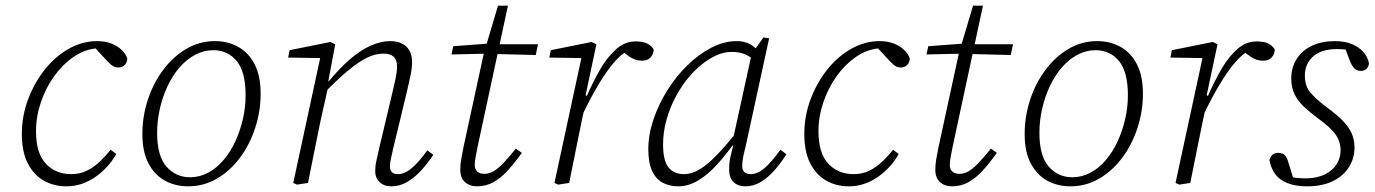

<svg xmlns="http://www.w3.org/2000/svg" viewBox="-20 -645 4849 677"><path d="M214 12Q170 12 134.5 -8Q99 -28 78 -69Q57 -110 57 -172Q57 -237 79.5 -296Q102 -355 139 -401Q176 -447 223.5 -473.5Q271 -500 322 -500Q352 -500 374 -491Q396 -482 410 -468Q424 -454 429 -438Q428 -424 419.5 -415.5Q411 -407 397 -407Q383 -407 371.5 -417Q360 -427 344 -445L309 -483H339V-474H315Q274 -469 236.5 -442.5Q199 -416 170 -375Q141 -334 124 -284Q107 -234 107 -182Q107 -105 141.5 -68Q176 -31 231 -31Q261 -31 285 -42.5Q309 -54 330 -73.5Q351 -93 370 -117L390 -102Q376 -77 357 -56.5Q338 -36 315.5 -20.5Q293 -5 267.5 3.5Q242 12 214 12Z M643 12Q599 12 562.5 -7.5Q526 -27 504 -68Q482 -109 482 -172Q482 -234 501 -292.5Q520 -351 555 -398Q590 -445 636.5 -472.5Q683 -500 738 -500Q784 -500 820.5 -479.5Q857 -459 878 -418Q899 -377 899 -315Q899 -252 879.5 -193Q860 -134 825.5 -88Q791 -42 744.5 -15Q698 12 643 12ZM650 -20Q684 -20 714 -36Q744 -52 768.5 -81Q793 -110 810 -147Q827 -184 836.5 -225.5Q846 -267 846 -309Q846 -392 814.5 -430Q783 -468 732 -468Q698 -468 667.5 -451.5Q637 -435 612.5 -406.5Q588 -378 570.5 -340.5Q553 -303 543.5 -261Q534 -219 534 -177Q534 -95 567 -57.5Q600 -20 650 -20Z M1027 6 1014 0 1113 -459 1122 -440 996 -442 1001 -468 1145 -497 1162 -489 1137 -355 1140 -352 1110 -218Q1099 -164 1088 -109.5Q1077 -55 1066 0ZM1360 12Q1334 12 1318.5 -3Q1303 -18 1303 -41Q1303 -60 1307 -77Q1311 -94 1316 -118L1363 -316Q1370 -345 1375 -369Q1380 -393 1380 -410Q1380 -434 1368 -445Q1356 -456 1332 -456Q1304 -456 1275 -442Q1246 -428 1209.5 -398Q1173 -368 1125 -319V-358H1139Q1177 -404 1214 -436Q1251 -468 1287 -484Q1323 -500 1355 -500Q1393 -500 1413 -480.5Q1433 -461 1433 -427Q1433 -406 1428 -381.5Q1423 -357 1416 -327L1367 -124Q1363 -105 1359 -88.5Q1355 -72 1355 -58Q1355 -45 1362 -38Q1369 -31 1383 -31Q1406 -31 1430.5 -51Q1455 -71 1487 -115L1508 -99Q1487 -68 1464 -43Q1441 -18 1415 -3Q1389 12 1360 12Z M1572 -453 1578 -482 1711 -492 1714 -489H1877L1869 -451L1710 -455L1707 -456ZM1662 12Q1636 12 1619.5 -3Q1603 -18 1603 -46Q1603 -64 1606 -82.5Q1609 -101 1614 -125L1686 -457L1736 -625H1771L1665 -132Q1661 -112 1657.5 -94Q1654 -76 1654 -64Q1654 -48 1663 -40Q1672 -32 1688 -32Q1704 -32 1720 -41Q1736 -50 1755 -70Q1774 -90 1799 -121L1820 -106Q1795 -71 1771 -44.5Q1747 -18 1720.5 -3Q1694 12 1662 12Z M2035 -243 2032 -306H2049Q2072 -359 2097.5 -402.5Q2123 -446 2153.5 -472.5Q2184 -499 2221 -499Q2248 -499 2263 -491Q2278 -483 2285 -470Q2284 -453 2273.5 -442Q2263 -431 2244 -431Q2228 -431 2214.5 -437Q2201 -443 2186 -455L2171 -469L2213 -467L2191 -465Q2168 -452 2143 -422.5Q2118 -393 2091 -348Q2064 -303 2035 -243ZM1935 0 2034 -459 2043 -440 1917 -442 1922 -468 2066 -497 2083 -489 2045 -310 2050 -305 2031 -218Q2020 -164 2009 -109.5Q1998 -55 1987 0L1948 6Z M2371 12Q2342 12 2318 0Q2294 -12 2280 -41Q2266 -70 2266 -118Q2266 -170 2284 -223.5Q2302 -277 2333 -326.5Q2364 -376 2404 -415Q2444 -454 2488.5 -477Q2533 -500 2577 -500Q2598 -500 2614 -494Q2630 -488 2642.5 -476.5Q2655 -465 2666 -448L2650 -422Q2632 -442 2610.5 -452Q2589 -462 2562 -462Q2532 -462 2505 -449.5Q2478 -437 2453.5 -417Q2429 -397 2409 -373Q2385 -345 2364 -306.5Q2343 -268 2330.5 -224Q2318 -180 2318 -136Q2318 -79 2337 -55Q2356 -31 2391 -31Q2420 -31 2449 -49Q2478 -67 2512.5 -103.5Q2547 -140 2592 -197L2595 -152H2577Q2543 -103 2509.5 -66Q2476 -29 2441.5 -8.5Q2407 12 2371 12ZM2608 12Q2582 12 2566.5 -3Q2551 -18 2551 -48Q2551 -61 2552.5 -74Q2554 -87 2557.5 -100.5Q2561 -114 2565 -131L2560 -133L2632 -462L2637 -464L2672 -513L2692 -510L2609 -128Q2604 -109 2600.5 -91.5Q2597 -74 2597 -60Q2597 -45 2605 -38Q2613 -31 2627 -31Q2651 -31 2675.5 -52Q2700 -73 2732 -117L2753 -101Q2732 -68 2709 -42.5Q2686 -17 2661 -2.5Q2636 12 2608 12Z M2973 12Q2929 12 2893.5 -8Q2858 -28 2837 -69Q2816 -110 2816 -172Q2816 -237 2838.5 -296Q2861 -355 2898 -401Q2935 -447 2982.5 -473.5Q3030 -500 3081 -500Q3111 -500 3133 -491Q3155 -482 3169 -468Q3183 -454 3188 -438Q3187 -424 3178.5 -415.5Q3170 -407 3156 -407Q3142 -407 3130.5 -417Q3119 -427 3103 -445L3068 -483H3098V-474H3074Q3033 -469 2995.5 -442.5Q2958 -416 2929 -375Q2900 -334 2883 -284Q2866 -234 2866 -182Q2866 -105 2900.5 -68Q2935 -31 2990 -31Q3020 -31 3044 -42.5Q3068 -54 3089 -73.5Q3110 -93 3129 -117L3149 -102Q3135 -77 3116 -56.5Q3097 -36 3074.5 -20.5Q3052 -5 3026.5 3.5Q3001 12 2973 12Z M3247 -453 3253 -482 3386 -492 3389 -489H3552L3544 -451L3385 -455L3382 -456ZM3337 12Q3311 12 3294.5 -3Q3278 -18 3278 -46Q3278 -64 3281 -82.5Q3284 -101 3289 -125L3361 -457L3411 -625H3446L3340 -132Q3336 -112 3332.5 -94Q3329 -76 3329 -64Q3329 -48 3338 -40Q3347 -32 3363 -32Q3379 -32 3395 -41Q3411 -50 3430 -70Q3449 -90 3474 -121L3495 -106Q3470 -71 3446 -44.5Q3422 -18 3395.5 -3Q3369 12 3337 12Z M3754 12Q3710 12 3673.5 -7.5Q3637 -27 3615 -68Q3593 -109 3593 -172Q3593 -234 3612 -292.5Q3631 -351 3666 -398Q3701 -445 3747.5 -472.5Q3794 -500 3849 -500Q3895 -500 3931.5 -479.5Q3968 -459 3989 -418Q4010 -377 4010 -315Q4010 -252 3990.5 -193Q3971 -134 3936.5 -88Q3902 -42 3855.5 -15Q3809 12 3754 12ZM3761 -20Q3795 -20 3825 -36Q3855 -52 3879.5 -81Q3904 -110 3921 -147Q3938 -184 3947.5 -225.5Q3957 -267 3957 -309Q3957 -392 3925.5 -430Q3894 -468 3843 -468Q3809 -468 3778.5 -451.5Q3748 -435 3723.5 -406.5Q3699 -378 3681.5 -340.5Q3664 -303 3654.5 -261Q3645 -219 3645 -177Q3645 -95 3678 -57.5Q3711 -20 3761 -20Z M4225 -243 4222 -306H4239Q4262 -359 4287.5 -402.5Q4313 -446 4343.5 -472.5Q4374 -499 4411 -499Q4438 -499 4453 -491Q4468 -483 4475 -470Q4474 -453 4463.5 -442Q4453 -431 4434 -431Q4418 -431 4404.5 -437Q4391 -443 4376 -455L4361 -469L4403 -467L4381 -465Q4358 -452 4333 -422.5Q4308 -393 4281 -348Q4254 -303 4225 -243ZM4125 0 4224 -459 4233 -440 4107 -442 4112 -468 4256 -497 4273 -489 4235 -310 4240 -305 4221 -218Q4210 -164 4199 -109.5Q4188 -55 4177 0L4138 6Z M4589 12Q4549 12 4520.5 1Q4492 -10 4476.5 -31Q4461 -52 4456 -81Q4459 -92 4466.5 -99Q4474 -106 4486 -106Q4503 -106 4511 -97Q4519 -88 4523 -72L4543 -7L4513 -25Q4532 -20 4549.5 -18Q4567 -16 4587 -16Q4626 -17 4652.5 -30.5Q4679 -44 4693 -66Q4707 -88 4707 -114Q4707 -147 4688 -172.5Q4669 -198 4628 -227Q4600 -248 4578 -268.5Q4556 -289 4544.5 -313Q4533 -337 4533 -368Q4533 -407 4552 -437Q4571 -467 4605.5 -483.5Q4640 -500 4686 -500Q4722 -500 4747 -489.5Q4772 -479 4787.5 -461.5Q4803 -444 4807 -422Q4806 -410 4798.5 -402.5Q4791 -395 4780 -395Q4765 -395 4755.5 -404Q4746 -413 4738 -435L4719 -485L4752 -466Q4738 -469 4723 -470.5Q4708 -472 4692 -472Q4636 -471 4608.5 -444.5Q4581 -418 4581 -379Q4581 -341 4600.5 -318.5Q4620 -296 4659 -266Q4691 -243 4712.5 -221.5Q4734 -200 4745 -177Q4756 -154 4756 -125Q4756 -85 4735 -53.5Q4714 -22 4677 -5Q4640 12 4589 12Z"/></svg>

Font: Source Serif 4 Light
Style: Italic
Weight: 300
Italic angle: -12°
Designer: Frank Grießhammer
Foundry: Adobe Systems Incorporated
Version: Version 4.004;hotconv 1.0.116;makeotfexe 2.5.65601